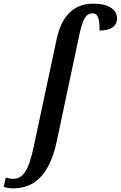

<svg xmlns="http://www.w3.org/2000/svg" viewBox="-147 -790 660 1050"><path d="M-75 240C45 240 124 161 162 -11L287 -600C304 -680 321 -717 359 -717C394 -717 398 -674 397 -623C459 -623 493 -646 493 -690C493 -736 449 -770 364 -770C251 -770 189 -697 163 -577L38 9C10 142 -20 188 -76 188C-89 188 -106 184 -115 181L-127 232C-116 236 -92 240 -75 240Z"/></svg>

Font: Noto Serif Condensed SemiBold
Style: Italic
Weight: 600
Width: 3
Italic angle: -12°
Designer: Monotype Design Team
Foundry: Monotype Imaging Inc.
Version: Version 2.014